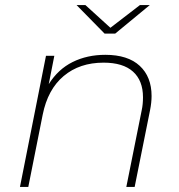

<svg xmlns="http://www.w3.org/2000/svg" viewBox="-20 -740 710 760"><path d="M580 -360Q580 -334 574 -304L513 0H480L541 -304Q546 -327 546 -355Q546 -421 506.5 -456.5Q467 -492 390 -492Q295 -492 232 -439Q169 -386 149 -286L92 0H59L162 -519H195L173 -407Q210 -466 267.5 -494.5Q325 -523 397 -523Q486 -523 533 -479.5Q580 -436 580 -360ZM573 -720 436 -607H394L283 -720H318L417 -630L534 -720Z"/></svg>

Font: Montserrat Alternates ExLight
Style: Italic
Weight: 275
Italic angle: -11.3°
Designer: Julieta Ulanovsky
Foundry: Julieta Ulanovsky
Version: Version 7.200